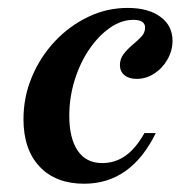

<svg xmlns="http://www.w3.org/2000/svg" viewBox="-20 -448 484 480"><path d="M190.3 11.3Q119.4 11.3 79 -31.5Q38.7 -74.2 38.7 -150Q38.7 -205.6 59.7 -255.6Q80.6 -305.6 116.9 -344.4Q153.2 -383.1 200 -405.6Q246.8 -428.2 299.2 -428.2Q350.8 -428.2 381 -406Q411.3 -383.9 411.3 -346Q411.3 -321.8 398.8 -299.6Q386.3 -277.4 365.7 -264.1Q345.2 -250.8 321.8 -250.8Q302.4 -250.8 291.1 -260.1Q279.8 -269.4 279.8 -285.5Q279.8 -300.8 289.1 -312.9Q298.4 -325 310.9 -335.5Q323.4 -346 333.1 -356Q342.7 -366.1 342.7 -379Q342.7 -398.4 313.7 -398.4Q283.1 -398.4 254.4 -378.2Q225.8 -358.1 202.8 -324.2Q179.8 -290.3 166.5 -247.2Q153.2 -204 153.2 -158.9Q153.2 -102.4 174.2 -71.4Q195.2 -40.3 235.5 -40.3Q267.7 -40.3 293.5 -58.5Q319.4 -76.6 341.1 -115.3H369.4Q338.7 -52.4 294 -20.6Q249.2 11.3 190.3 11.3Z"/></svg>

Font: Playfair 5pt SemiExpanded Light
Style: Bold Italic
Weight: 700
Italic angle: -15.6°
Version: Version 2.001;gftools[0.9.30]